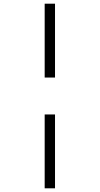

<svg xmlns="http://www.w3.org/2000/svg" viewBox="-20 -780 541 1040"><path d="M222 -760H278V-360H222ZM222 -160H278V240H222Z"/></svg>

Font: Noto Serif Narrow
Style: Regular
Weight: 400
Width: 4
Designer: Monotype Design Team
Foundry: Monotype Imaging Inc.
Version: Version 1.001